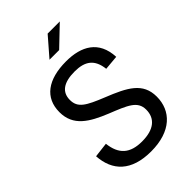

<svg xmlns="http://www.w3.org/2000/svg" viewBox="-274 -1048 1168 1168"><g transform="rotate(-45 310.0 -464.0)"><path d="M471 -537 565.5 -545.5C559 -689.5 460 -742 330.5 -742C174 -742 83 -676 83 -551.5C83 -433 171 -381.5 289 -333.5C406.5 -286.5 467.5 -263.5 467.5 -189.5C467.5 -114.5 415.5 -70 313 -70C211 -70 158.5 -115 147 -216L51 -204.5C59.5 -72 139.5 12 309 12C482 12 569 -78.5 569 -200C569 -320 480.5 -364.5 343 -419.5C226 -466.5 180.5 -492 180.5 -559C180.5 -626.5 228 -661.5 323.5 -661.5C412.5 -661.5 461 -626.5 471 -537ZM266 -820 370.5 -940.5H475L349 -820Z"/></g></svg>

Font: Monaspace Neon
Style: Regular
Weight: 400
Designer: Riley Cran & the Lettermatic Team
Foundry: Lettermatic
Version: Version 1.200 (Monaspace Neon)